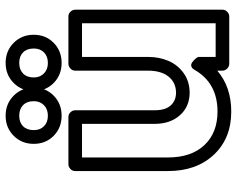

<svg xmlns="http://www.w3.org/2000/svg" viewBox="-102 -732 866 703"><g transform="rotate(-90 331.5 -381.0)"><path d="M56.2 -199.2V-539.1Q56.2 -549.8 64 -556.9Q71.8 -564 81.1 -564H253.9Q264.6 -564 271.7 -556.2Q278.8 -548.3 278.8 -539.1V-248Q278.8 -209 296.4 -189.5Q314 -169.9 344.2 -169.9Q381.3 -170.9 402.6 -198Q423.8 -225.1 423.8 -272.9V-539.1Q423.8 -549.8 431.9 -556.9Q439.9 -564 449.2 -564H622.1Q632.8 -564 639.9 -556.2Q647 -548.3 647 -539.1V0Q647 10.7 639.2 17.8Q631.3 24.9 622.1 24.9H449.2Q438.5 24.9 431.2 17.1Q423.8 9.3 423.8 0V-19Q364.3 32.2 273.9 32.2Q175.8 32.2 116 -31.5Q56.2 -95.2 56.2 -199.2ZM106 -199.2Q106 -114.3 151.1 -66.2Q196.3 -18.1 273.9 -18.1Q378.4 -18.1 426.8 -102.1Q432.1 -111.8 439.2 -113.8Q446.3 -115.7 452.1 -112.1Q458 -108.4 463.1 -103.3Q468.3 -98.1 471.2 -93.8L474.1 -88.9V-24.9H597.2V-514.2H474.1V-272.9Q474.1 -231.4 459.5 -197.5Q444.8 -163.6 414.8 -142.1Q384.8 -120.6 344.2 -120.1Q292 -120.1 260.5 -155.8Q229 -191.4 229 -248V-514.2H106ZM185.3 -617.9Q155.8 -647 155.8 -690.9Q155.8 -734.9 185.3 -764.4Q214.8 -793.9 258.8 -793.9Q302.7 -793.9 332.3 -764.4Q361.8 -734.9 361.8 -690.9Q361.8 -647 332.3 -617.9Q302.7 -588.9 258.8 -588.9Q214.8 -588.9 185.3 -617.9ZM206.1 -690.9Q206.1 -667.5 220.5 -653.3Q234.9 -639.2 258.8 -639.2Q282.7 -639.2 297.4 -653.6Q312 -668 312 -690.9Q312 -715.8 297.6 -730Q283.2 -744.1 258.8 -744.1Q234.4 -744.1 220.2 -730Q206.1 -715.8 206.1 -690.9ZM378.7 -617.9Q349.1 -647 349.1 -690.9Q349.1 -734.9 378.7 -764.4Q408.2 -793.9 452.1 -793.9Q496.1 -793.9 525.6 -764.4Q555.2 -734.9 555.2 -690.9Q555.2 -647 525.6 -617.9Q496.1 -588.9 452.1 -588.9Q408.2 -588.9 378.7 -617.9ZM398.9 -690.9Q398.9 -668 413.6 -653.6Q428.2 -639.2 452.1 -639.2Q476.1 -639.2 490.5 -653.3Q504.9 -667.5 504.9 -690.9Q504.9 -715.8 490.7 -730Q476.6 -744.1 452.1 -744.1Q427.7 -744.1 413.3 -730Q398.9 -715.8 398.9 -690.9Z"/></g></svg>

Font: Trueno Bold Outline
Style: Regular
Weight: 700
Width: 6
Designer: Julieta Ulanovsky
Foundry: Julieta Ulanovsky
Version: Version 3.001b | FøM Fix